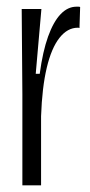

<svg xmlns="http://www.w3.org/2000/svg" viewBox="-20 -555 270 575"><path d="M47 0V-273L45 -528H104L87 -334H99Q108 -401 124 -445.5Q140 -490 161.5 -512.5Q183 -535 209 -535Q212 -535 215 -535Q218 -535 220 -534L218 -471Q216 -472 215 -472Q214 -472 213 -472Q182 -472 158 -441.5Q134 -411 120 -352Q106 -293 103 -207V0Z"/></svg>

Font: Bricolage Grotesque 72pt Condensed ExtraLight
Style: Regular
Weight: 250
Width: 3
Designer: Mathieu Triay
Foundry: Atelier Triay
Version: Version 1.001;gftools[0.9.33.dev8+g029e19f]